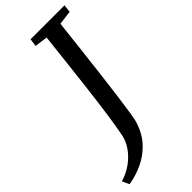

<svg xmlns="http://www.w3.org/2000/svg" viewBox="-375 -794 1014 1014"><g transform="rotate(-45 131.5 -287.5)"><path d="M-72.5 168 -90.5 128.5Q-45 115 -8.8 88.8Q27.5 62.5 51.2 28.2Q75 -6 82.5 -43.5Q94.5 -106.5 105.5 -185Q116.5 -263.5 126.8 -349.5Q137 -435.5 146.8 -522.5Q156.5 -609.5 165.5 -689.5L93 -699.5L99 -743H352.5L347.5 -699.5L268.5 -689.5Q258 -596.5 247.8 -507.2Q237.5 -418 228 -339Q218.5 -260 210 -197.2Q201.5 -134.5 195 -93Q188.5 -51.5 183.5 -37Q164 25.5 125.2 67.8Q86.5 110 35.2 134.5Q-16 159 -72.5 168Z"/></g></svg>

Font: Merriweather 20pt
Style: Italic
Weight: 400
Italic angle: -7.8°
Version: Version 2.101